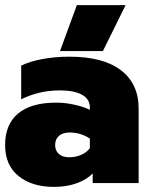

<svg xmlns="http://www.w3.org/2000/svg" viewBox="-30 -717 628 752"><path d="M271 -697H462L373 -517H205ZM-10 -149Q-10 -230 41 -272.5Q92 -315 190 -315Q225 -315 261 -307Q297 -299 322 -287V-296Q322 -329 291 -346Q260 -363 205 -363Q123 -363 53 -328V-460Q85 -476 135 -485.5Q185 -495 242 -495Q374 -495 443.5 -442Q513 -389 513 -292V0H333V-38Q311 -14 271 0.5Q231 15 182 15Q95 15 42.5 -27.5Q-10 -70 -10 -149ZM322 -137V-174Q287 -198 242 -198Q216 -198 201 -185Q186 -172 186 -149Q186 -127 200.5 -114Q215 -101 241 -101Q267 -101 289 -111Q311 -121 322 -137Z"/></svg>

Font: Readiness ExtraBold
Style: Regular
Weight: 800
Designer: Katatrad Team
Foundry: CadsonDemak
Version: Version 1.00;January 16, 2020;FontCreator 12.0.0.2550 64-bit